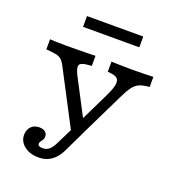

<svg xmlns="http://www.w3.org/2000/svg" viewBox="-141 -706 926 1011"><g transform="rotate(20 322.0 -200.5)"><path d="M303.2 6.5 150 -286.3Q137.9 -311.3 128.2 -324.6Q118.5 -337.9 104.8 -344.4Q91.1 -350.8 65.3 -353.2L32.3 -356.5V-412.9Q46.8 -412.1 73.4 -411.3Q100 -410.5 122.6 -410.5H125H123.4Q150 -410.5 181.5 -410.9Q212.9 -411.3 241.1 -411.7Q269.4 -412.1 287.1 -412.9V-356.5L259.7 -354Q226.6 -350.8 220.2 -336.7Q213.7 -322.6 231.5 -285.5L353.2 -52.4L326.6 -59.7L416.1 -243.5Q435.5 -284.7 438.7 -307.7Q441.9 -330.6 431 -341.1Q420.2 -351.6 396.8 -354L376.6 -356.5V-412.9Q404 -412.1 434.3 -411.3Q464.5 -410.5 494.4 -410.5Q525 -410.5 555.2 -411.3Q585.5 -412.1 611.3 -412.9V-356.5L591.1 -354Q566.1 -350.8 548.8 -341.5Q531.5 -332.3 516.5 -311.3Q501.6 -290.3 483.1 -251.6L357.3 6.5ZM187.1 192.7Q138.7 192.7 107.3 168.1Q75.8 143.5 75.8 105.6Q75.8 77.4 93.1 59.7Q110.5 41.9 138.7 41.9Q159.7 41.9 171.8 51.6Q183.9 61.3 183.9 77.4Q183.9 88.7 179 96.4Q174.2 104 169.4 110.1Q164.5 116.1 164.5 123.4Q164.5 139.5 191.1 139.5Q212.1 139.5 226.6 127.8Q241.1 116.1 255.6 87.1L312.9 -29L361.3 -0.8L308.9 108.1Q295.2 137.1 277 155.6Q258.9 174.2 236.7 183.5Q214.5 192.7 187.1 192.7ZM173.4 -533.9V-594.4H488.7V-533.9Z"/></g></svg>

Font: Playfair 5pt SemiExpanded Light
Style: Regular
Weight: 300
Width: 6
Designer: Claus Eggers Sørensen
Foundry: Claus Eggers Sørensen
Version: Version 2.203